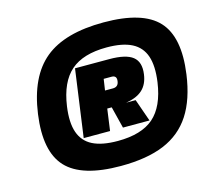

<svg xmlns="http://www.w3.org/2000/svg" viewBox="-105 -846 1091 992"><g transform="rotate(-15 440.0 -350.0)"><path d="M873 -350Q855 -220 802 -138.5Q749 -57 656.5 -18.5Q564 20 424 20Q216 20 134 -68Q52 -156 79 -350Q106 -544 213 -632Q320 -720 528.5 -720Q737 -720 818.5 -632Q900 -544 873 -350ZM442 -109Q569 -109 634.5 -166Q700 -223 718 -349Q730 -434 712 -487Q694 -540 644.5 -565.5Q595 -591 510 -591Q384 -591 318 -533.5Q252 -476 234 -350Q222 -265 240.5 -212Q259 -159 308.5 -134Q358 -109 442 -109ZM485 -169 456 -285H432L416 -169H275L325 -529H508Q597 -529 633.5 -500Q670 -471 661 -407Q654 -355 623 -326.5Q592 -298 534 -289H585L627 -169ZM520 -407Q525 -438 496 -438H454L445 -378H487Q516 -378 520 -407Z"/></g></svg>

Font: Fivo Sans Modern ExtBlk
Style: Regular
Weight: 900
Designer: Alexander Slobzheninov
Foundry: Alexander Slobzheninov
Version: 1.0